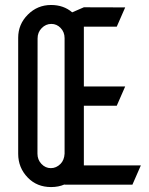

<svg xmlns="http://www.w3.org/2000/svg" viewBox="-20 -758 602 778"><path d="M53.7 -605Q53.7 -659.7 92.8 -698.7Q131.8 -737.8 187 -737.8Q237.8 -737.8 272.5 -708L319.8 -728.5L487.3 -728L453.1 -649.9H319.8V-407.7H487.3L453.1 -329.6H319.8V-87.9H550.8L516.6 -9.8H241.7V-10.7Q217.3 0 187 0Q129.9 0 92.8 -38.1Q53.7 -78.1 53.7 -134.8V-135.3ZM241.7 -135.3V-603.5Q241.7 -627.9 225.8 -644.5Q210 -661.1 188 -661.1Q165.5 -661.1 148.9 -644Q132.3 -627 132.3 -602.5L131.8 -135.3Q131.8 -110.8 147.9 -93.8Q164.1 -76.7 186 -76.7Q208 -76.7 225.1 -93.8Q240.2 -108.9 241.7 -135.3Z"/></svg>

Font: NovaMono
Style: Regular
Weight: 400
Monospace: yes
Version: Version 1.2